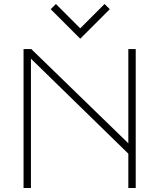

<svg xmlns="http://www.w3.org/2000/svg" viewBox="-20 -942 780 962"><path d="M98 0V-696H137L623 -224V-696H660V0H623V-172L135 -648V0ZM234 -896 382 -748 530 -896 504 -922 382 -800 260 -922Z"/></svg>

Font: M Major Mono Display
Style: Regular
Weight: 400
Designer: Emre Parlak
Foundry: Emre Parlak
Version: Version 2.000; ttfautohint (v1.8) -l 8 -r 50 -G 200 -x 14 -D